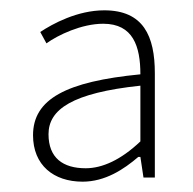

<svg xmlns="http://www.w3.org/2000/svg" viewBox="-20 -754 374 372"><path d="M140 -402C184 -402 220 -426 248 -450H252L258 -410H280V-612C280 -684 258 -734 182 -734C130 -734 82 -708 58 -692L70 -670C92 -686 138 -708 180 -708C238 -708 252 -664 252 -610C108 -596 44 -562 44 -492C44 -434 84 -402 140 -402ZM146 -428C102 -428 74 -448 74 -494C74 -542 120 -574 252 -588V-480C214 -444 178 -428 146 -428Z"/></svg>

Font: Assistant ExtraLight
Style: Regular
Weight: 275
Designer: Hebrew By Ben Nathan, Latin by Paul Hunt
Version: Version 2.001;PS 002.001;hotconv 1.0.88;makeotf.lib2.5.64775